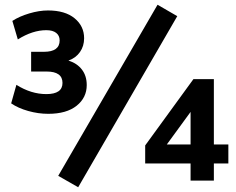

<svg xmlns="http://www.w3.org/2000/svg" viewBox="-20 -760 992 808"><path d="M345 -402Q345 -349 302.5 -315Q260 -281 183 -281Q141 -281 98.5 -293Q56 -305 27 -325L49 -403Q111 -364 175 -364Q243 -364 243 -411Q243 -459 176 -459H111V-542H165Q231 -542 231 -590Q231 -610 216.5 -621.5Q202 -633 175 -633Q117 -633 55 -594L32 -672Q61 -691 103 -703.5Q145 -716 182 -716Q254 -716 294 -683Q334 -650 334 -599Q334 -566 316.5 -541Q299 -516 268 -505Q304 -494 324.5 -467.5Q345 -441 345 -402ZM309 28 225 -20 643 -740 726 -692ZM941 -152V-72H880V0H782V-72H591V-148L794 -427H880V-152ZM682 -152H782V-289Z"/></svg>

Font: Muli-Bold
Style: Bold
Weight: 700
Version: Version 2.000